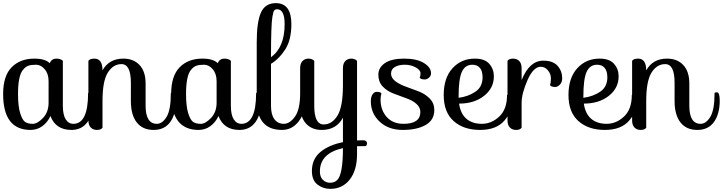

<svg xmlns="http://www.w3.org/2000/svg" viewBox="-20 -826 4612 1225"><path d="M297 -423Q310 -452 338.5 -452Q367 -452 381 -438V-151Q381 -94 399 -65Q417 -36 448 -36Q542 -36 542 -231Q543 -237 557 -237Q575 -237 575 -184Q575 -99 538.5 -48Q502 3 436 3Q335 3 302 -86Q283 -45 250 -21Q217 3 175 3Q0 3 0 -226Q0 -342 54.5 -397Q109 -452 199 -452Q268 -452 297 -423ZM290 -171V-308Q290 -355 265.5 -384Q241 -413 210.5 -413Q180 -413 162 -407Q144 -401 128 -382Q95 -346 95 -226Q95 -147 109 -103Q123 -59 141 -47.5Q159 -36 189 -36Q219 -36 254.5 -73.5Q290 -111 290 -171Z M1085 -237Q1103 -237 1103 -184Q1103 -99 1066.5 -48Q1030 3 960 3Q890 3 852.5 -45Q815 -93 815 -181V-298Q815 -417 755 -417Q702 -417 668 -363Q634 -309 634 -182V-11Q624 3 599 3Q574 3 559 -12.5Q544 -28 544 -58V-438Q554 -452 582 -452Q634 -452 634 -377Q676 -452 767 -452Q832 -452 870.5 -411Q909 -370 909 -293V-151Q909 -94 927 -65Q945 -36 980.5 -36Q1016 -36 1043 -80.5Q1070 -125 1070 -231Q1071 -237 1085 -237Z M1369 -423Q1382 -452 1410.5 -452Q1439 -452 1453 -438V-151Q1453 -94 1471 -65Q1489 -36 1520 -36Q1614 -36 1614 -231Q1615 -237 1629 -237Q1647 -237 1647 -184Q1647 -99 1610.5 -48Q1574 3 1508 3Q1407 3 1374 -86Q1355 -45 1322 -21Q1289 3 1247 3Q1072 3 1072 -226Q1072 -342 1126.5 -397Q1181 -452 1271 -452Q1340 -452 1369 -423ZM1362 -171V-308Q1362 -355 1337.5 -384Q1313 -413 1282.5 -413Q1252 -413 1234 -407Q1216 -401 1200 -382Q1167 -346 1167 -226Q1167 -147 1181 -103Q1195 -59 1213 -47.5Q1231 -36 1261 -36Q1291 -36 1326.5 -73.5Q1362 -111 1362 -171Z M1910 -237Q1928 -237 1928 -184Q1928 -107 1886 -52Q1844 3 1779 3Q1698 3 1658 -45Q1618 -93 1618 -181V-557Q1618 -686 1645 -746Q1672 -806 1740 -806Q1839 -806 1839 -672Q1839 -571 1799.5 -510Q1760 -449 1709 -419V-151Q1709 -94 1731 -65Q1753 -36 1791 -36Q1829 -36 1862 -82Q1895 -128 1895 -231Q1897 -237 1910 -237ZM1796 -671Q1796 -767 1748 -767Q1736 -767 1729.5 -759Q1723 -751 1718 -719Q1709 -670 1709 -461Q1796 -524 1796 -671Z M1985 -438V-151Q1985 -32 2045 -32Q2099 -32 2133.5 -89Q2168 -146 2168 -281V-391Q2168 -421 2183 -436.5Q2198 -452 2221 -452Q2244 -452 2258 -438V70Q2270 69 2296 69Q2322 69 2322 91L2316 106Q2278 106 2258 107V157Q2258 260 2211.5 319.5Q2165 379 2087 379Q2041 379 2005.5 351.5Q1970 324 1970 265Q1970 189 2024 144Q2078 99 2168 81V-75Q2126 3 2033 3Q1969 3 1932 -38Q1895 -79 1895 -156V-391Q1895 -421 1910 -436.5Q1925 -452 1948 -452Q1971 -452 1985 -438ZM2021 268Q2021 303 2040 321.5Q2059 340 2086 340Q2113 340 2130 324Q2168 290 2168 119Q2021 152 2021 268Z M2730 -359Q2730 -341 2716.5 -330Q2703 -319 2690 -319Q2665 -319 2657 -331Q2663 -338 2663 -358.5Q2663 -379 2632 -396Q2601 -413 2563 -413Q2525 -413 2500 -399Q2475 -385 2475 -356.5Q2475 -328 2503.5 -307Q2532 -286 2572.5 -272Q2613 -258 2653.5 -242Q2694 -226 2722.5 -196.5Q2751 -167 2751 -124Q2751 -60 2695.5 -28.5Q2640 3 2549.5 3Q2459 3 2402.5 -49.5Q2346 -102 2346 -180Q2346 -208 2357 -224Q2368 -240 2382 -240Q2408 -240 2412 -231L2414 -228Q2408 -213 2408 -191Q2408 -124 2447 -80Q2486 -36 2555 -36Q2661 -36 2662 -111Q2662 -168 2567 -201Q2527 -215 2487.5 -230.5Q2448 -246 2421 -275Q2394 -304 2394 -349.5Q2394 -395 2436 -423.5Q2478 -452 2558.5 -452Q2639 -452 2684.5 -424Q2730 -396 2730 -359Z M3230 -225Q3251 -225 3251 -193Q3251 -119 3199.5 -58Q3148 3 3043 3Q2938 3 2874.5 -53.5Q2811 -110 2811 -219.5Q2811 -329 2867 -390.5Q2923 -452 3010 -452Q3073 -452 3102 -418.5Q3131 -385 3131 -339Q3131 -264 3068.5 -214.5Q3006 -165 2909 -165Q2918 -101 2955.5 -68.5Q2993 -36 3054.5 -36Q3116 -36 3165.5 -82.5Q3215 -129 3215 -219Q3216 -225 3230 -225ZM2906 -211V-202Q2968 -210 3013.5 -241Q3059 -272 3059 -333Q3059 -372 3042 -392.5Q3025 -413 2994 -413Q2947 -413 2926.5 -367Q2906 -321 2906 -211Z M3308 -170V-11Q3298 3 3273 3Q3248 3 3233 -12.5Q3218 -28 3218 -58V-438Q3228 -452 3253 -452Q3278 -452 3293 -436.5Q3308 -421 3308 -391V-315Q3358 -439 3446 -439Q3509 -439 3538 -405.5Q3567 -372 3567 -326Q3567 -301 3552 -286Q3537 -271 3523 -271Q3497 -271 3489 -283Q3495 -298 3495 -326Q3495 -354 3476 -377Q3457 -400 3430 -400Q3383 -400 3345.5 -314.5Q3308 -229 3308 -170Z M4026 -225Q4047 -225 4047 -193Q4047 -119 3995.5 -58Q3944 3 3839 3Q3734 3 3670.5 -53.5Q3607 -110 3607 -219.5Q3607 -329 3663 -390.5Q3719 -452 3806 -452Q3869 -452 3898 -418.5Q3927 -385 3927 -339Q3927 -264 3864.5 -214.5Q3802 -165 3705 -165Q3714 -101 3751.5 -68.5Q3789 -36 3850.5 -36Q3912 -36 3961.5 -82.5Q4011 -129 4011 -219Q4012 -225 4026 -225ZM3702 -211V-202Q3764 -210 3809.5 -241Q3855 -272 3855 -333Q3855 -372 3838 -392.5Q3821 -413 3790 -413Q3743 -413 3722.5 -367Q3702 -321 3702 -211Z M4554 -237Q4572 -237 4572 -184Q4572 -99 4535.5 -48Q4499 3 4429 3Q4359 3 4321.5 -45Q4284 -93 4284 -181V-298Q4284 -417 4224 -417Q4171 -417 4137 -363Q4103 -309 4103 -182V-11Q4093 3 4068 3Q4043 3 4028 -12.5Q4013 -28 4013 -58V-438Q4023 -452 4051 -452Q4103 -452 4103 -377Q4145 -452 4236 -452Q4301 -452 4339.5 -411Q4378 -370 4378 -293V-151Q4378 -94 4396 -65Q4414 -36 4449.5 -36Q4485 -36 4512 -80.5Q4539 -125 4539 -231Q4540 -237 4554 -237Z"/></svg>

Font: Sofia
Style: Regular
Weight: 400
Designer: Paula Nazal and Daniel Hernndez
Foundry: Paula Nazal, Daniel Hernndez
Version: Version 1.001